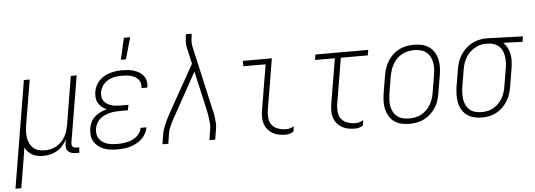

<svg xmlns="http://www.w3.org/2000/svg" viewBox="-80 -922 3659 1312"><g transform="rotate(-5 1749.5 -266.5)"><path d="M-23 215 99 -520H139L87 -209Q84 -188 83 -166.5Q82 -145 85.5 -124Q89 -103 98 -85Q107 -67 122 -53.5Q137 -40 157.5 -34.5Q178 -29 200 -29Q220 -29 240 -33Q260 -37 278.5 -47.5Q297 -58 313 -74Q329 -90 339.5 -108.5Q350 -127 356 -147Q362 -167 366 -187L421 -520H461L385 -64Q384 -57 385 -50Q386 -43 390.5 -38Q395 -33 402 -31Q409 -29 416 -29H435L434 8H409Q394 8 380 4Q366 0 356.5 -10Q347 -20 345 -34.5Q343 -49 345 -64L350 -90Q337 -68 320 -48.5Q303 -29 280.5 -16Q258 -3 234 2.5Q210 8 186 8Q166 8 147.5 4.5Q129 1 112.5 -8Q96 -17 83.5 -30Q71 -43 62 -60Q56 -18 49 24Q42 66 35 107L17 215Z M694 8Q670 8 646.5 5Q623 2 602 -6Q581 -14 563.5 -28Q546 -42 534.5 -61Q523 -80 520.5 -103.5Q518 -127 522 -151Q525 -173 535.5 -194Q546 -215 563.5 -230.5Q581 -246 602.5 -256Q624 -266 646 -272Q628 -279 613 -291Q598 -303 588.5 -319.5Q579 -336 577 -356Q575 -376 578 -397Q582 -418 591 -437.5Q600 -457 615.5 -473Q631 -489 650.5 -500Q670 -511 690.5 -517Q711 -523 732 -525.5Q753 -528 773 -528Q794 -528 814 -526Q834 -524 853 -518Q872 -512 889 -502Q906 -492 918 -476.5Q930 -461 934.5 -441.5Q939 -422 935 -401L934 -395H894L895 -399Q897 -415 893.5 -429.5Q890 -444 880.5 -455Q871 -466 858 -473Q845 -480 831 -484Q817 -488 801.5 -489.5Q786 -491 770 -491Q754 -491 738 -489.5Q722 -488 706 -483.5Q690 -479 674.5 -470.5Q659 -462 647 -450Q635 -438 627.5 -422.5Q620 -407 617 -391Q615 -375 617 -359Q619 -343 628 -330.5Q637 -318 650 -310Q663 -302 678 -297Q693 -292 709.5 -290.5Q726 -289 742 -289H796L789 -252H735Q717 -252 699.5 -250.5Q682 -249 663.5 -244.5Q645 -240 628 -232Q611 -224 596.5 -211.5Q582 -199 573 -181.5Q564 -164 561 -146Q558 -128 560.5 -110Q563 -92 572.5 -78Q582 -64 596 -54Q610 -44 626.5 -38.5Q643 -33 661.5 -31Q680 -29 698 -29Q715 -29 731.5 -30.5Q748 -32 765 -36Q782 -40 798.5 -47Q815 -54 829 -65.5Q843 -77 853 -92.5Q863 -108 865 -125H905Q902 -103 890.5 -82.5Q879 -62 862 -46Q845 -30 824 -19.5Q803 -9 781.5 -2.5Q760 4 738 6Q716 8 694 8ZM771 -600 805 -748H848L806 -600Z M1004 0 1016 -74Q1019 -91 1025.5 -108.5Q1032 -126 1039.5 -143Q1047 -160 1055.5 -176.5Q1064 -193 1073 -210L1253 -531L1228 -641Q1223 -662 1224 -684Q1225 -706 1228 -728L1229 -735H1269L1268 -728Q1265 -708 1263.5 -688Q1262 -668 1266 -649L1365 -210Q1370 -193 1372.5 -176.5Q1375 -160 1377.5 -143Q1380 -126 1380.5 -108.5Q1381 -91 1378 -74L1366 0H1326L1338 -74Q1341 -90 1340 -106.5Q1339 -123 1337 -139Q1335 -155 1333 -170.5Q1331 -186 1327 -202L1265 -476L1108 -192Q1100 -178 1092 -163.5Q1084 -149 1077 -134Q1070 -119 1064 -104Q1058 -89 1056 -74L1044 0Z M1849 8Q1825 8 1802 3.5Q1779 -1 1760 -12Q1741 -23 1726.5 -40.5Q1712 -58 1705 -79.5Q1698 -101 1698 -125Q1698 -149 1702 -173L1754 -483H1601V-520H1800L1741 -167Q1737 -140 1740.5 -112.5Q1744 -85 1760 -65.5Q1776 -46 1802.5 -37.5Q1829 -29 1856 -29Q1870 -29 1883.5 -33Q1897 -37 1909 -45L1903 -8Q1891 0 1877 4Q1863 8 1849 8Z M2325 8Q2301 8 2278 3.5Q2255 -1 2235.5 -12Q2216 -23 2201.5 -40.5Q2187 -58 2180 -79.5Q2173 -101 2173 -125Q2173 -149 2177 -173L2229 -483H2093L2099 -520H2461L2455 -483H2270L2217 -167Q2213 -140 2216.5 -112.5Q2220 -85 2236 -65.5Q2252 -46 2278 -37.5Q2304 -29 2332 -29Q2345 -29 2359 -33Q2373 -37 2385 -45L2379 -8Q2367 0 2352.5 4Q2338 8 2325 8Z M2699 8Q2671 8 2644 2Q2617 -4 2595.5 -19Q2574 -34 2560.5 -56.5Q2547 -79 2540.5 -105Q2534 -131 2535 -159Q2536 -187 2540 -215L2560 -335Q2564 -361 2572.5 -386Q2581 -411 2595 -433.5Q2609 -456 2629 -475Q2649 -494 2673 -506Q2697 -518 2723 -523Q2749 -528 2774 -528Q2802 -528 2829 -522Q2856 -516 2877.5 -501Q2899 -486 2913 -463.5Q2927 -441 2933 -415Q2939 -389 2938.5 -361Q2938 -333 2933 -305L2913 -185Q2909 -159 2901 -134Q2893 -109 2878.5 -86.5Q2864 -64 2844 -45Q2824 -26 2800 -14Q2776 -2 2750 3Q2724 8 2699 8ZM2700 -29Q2720 -29 2741.5 -33Q2763 -37 2782.5 -47.5Q2802 -58 2818.5 -74Q2835 -90 2846 -109Q2857 -128 2864 -149Q2871 -170 2874 -191L2894 -311Q2898 -333 2898.5 -355Q2899 -377 2895 -398Q2891 -419 2881 -437Q2871 -455 2854.5 -468Q2838 -481 2817.5 -486Q2797 -491 2774 -491Q2754 -491 2732.5 -487Q2711 -483 2691 -472.5Q2671 -462 2655 -446Q2639 -430 2628 -411Q2617 -392 2610 -371Q2603 -350 2599 -329L2579 -209Q2576 -187 2575 -165Q2574 -143 2578 -122Q2582 -101 2592 -83Q2602 -65 2618.5 -52Q2635 -39 2656 -34Q2677 -29 2700 -29Z M3195 8Q3167 8 3141 1.5Q3115 -5 3094 -20Q3073 -35 3059.5 -57.5Q3046 -80 3040.5 -106Q3035 -132 3035.5 -160Q3036 -188 3040 -215L3060 -335Q3064 -360 3072 -384Q3080 -408 3094 -430.5Q3108 -453 3127 -471.5Q3146 -490 3169 -502.5Q3192 -515 3217 -521.5Q3242 -528 3266 -528H3281L3522 -520L3516 -483L3384 -488Q3401 -472 3412 -450.5Q3423 -429 3427.5 -405Q3432 -381 3430.5 -355.5Q3429 -330 3425 -305L3405 -185Q3401 -160 3393 -135Q3385 -110 3371 -87.5Q3357 -65 3337.5 -46Q3318 -27 3294.5 -14.5Q3271 -2 3245.5 3Q3220 8 3195 8ZM3196 -29Q3216 -29 3237 -33Q3258 -37 3277 -48Q3296 -59 3312 -75Q3328 -91 3339 -110Q3350 -129 3356.5 -149.5Q3363 -170 3366 -191L3386 -311Q3390 -331 3390.5 -351.5Q3391 -372 3388.5 -392Q3386 -412 3378.5 -430Q3371 -448 3357.5 -461.5Q3344 -475 3325.5 -482.5Q3307 -490 3287 -491H3275Q3272 -491 3269.5 -491.5Q3267 -492 3264 -492Q3244 -492 3224 -486Q3204 -480 3185.5 -469Q3167 -458 3151.5 -442Q3136 -426 3125.5 -407.5Q3115 -389 3108.5 -369Q3102 -349 3099 -329L3079 -209Q3076 -188 3075.5 -166Q3075 -144 3078.5 -123Q3082 -102 3091.5 -84Q3101 -66 3116.5 -53Q3132 -40 3153 -34.5Q3174 -29 3196 -29Z"/></g></svg>

Font: Iosevka Term Curly XLt Obl
Style: Regular
Weight: 200
Italic angle: -9°
Designer: Belleve Invis
Foundry: Belleve Invis
Version: Version 32.3.0